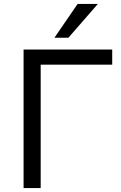

<svg xmlns="http://www.w3.org/2000/svg" viewBox="-20 -957 615 977"><path d="M100 0V-705H551V-628H187V0ZM257 -765 375 -937H478L328 -765Z"/></svg>

Font: Nunito Sans 9pt
Style: Regular
Weight: 400
Version: Version 3.101;gftools[0.9.27]